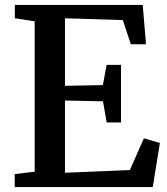

<svg xmlns="http://www.w3.org/2000/svg" viewBox="-20 -763 681 783"><path d="M121.5 -63V-676L40.5 -688.5V-743H562L575.5 -582.5H513.5L481 -681L245 -688.5V-413L399.5 -416L415 -498.5H473.5V-263.5H415L400 -350L245 -353V-58.5L509.5 -69.5L567 -199L632 -180L603 0H40V-53Z"/></svg>

Font: Merriweather 20pt SemiBold
Style: Regular
Weight: 600
Version: Version 2.100